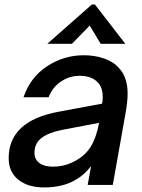

<svg xmlns="http://www.w3.org/2000/svg" viewBox="-20 -810 624 841"><path d="M18 -117Q18 -281 239 -321L427 -356Q430 -367 430 -386Q430 -423 412 -445Q385 -478 329 -478Q284 -478 246.5 -452.5Q209 -427 193 -384H83Q113 -472 186.5 -520Q260 -568 347 -568Q396 -568 437 -553.5Q478 -539 502 -511Q539 -471 539 -400Q539 -363 529 -309L474 0H364L379 -82Q345 -40 309 -21Q253 11 174 11Q102 11 60 -23Q18 -57 18 -117ZM295 -98Q349 -123 375.5 -164.5Q402 -206 414 -272L252 -241Q195 -230 163 -206.5Q131 -183 131 -141Q131 -112 152.5 -96Q174 -80 212 -80Q258 -80 295 -98ZM295 -618H187L382 -790H396L529 -618H421L373 -698Z"/></svg>

Font: Open Sauce One Medium Italic
Style: Regular
Weight: 500
Italic angle: -10°
Designer: Alfredo Marco Pradil
Foundry: Creative Sauce Fz LLC
Version: Version 1.477